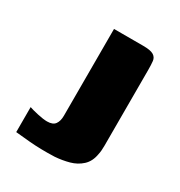

<svg xmlns="http://www.w3.org/2000/svg" viewBox="-119 -545 592 632"><g transform="rotate(30 176.5 -228.5)"><path d="M300 -149Q300 -131 300 -111Q300 -91 297 -78Q292 -48 273.5 -31Q255 -14 229.5 -7Q204 0 176 2Q147 3 124.5 2.5Q102 2 79 0Q56 -2 26 -5V-100Q37 -96 59.5 -91Q82 -86 96 -86Q118 -86 126.5 -98Q135 -110 135 -130V-460H246Q274 -460 285.5 -453Q297 -446 298.5 -432.5Q300 -419 300 -399Z"/></g></svg>

Font: Genos Thin
Style: Bold
Weight: 700
Version: Version 1.010